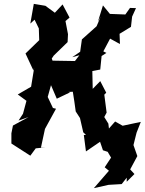

<svg xmlns="http://www.w3.org/2000/svg" viewBox="-20 -767 749 994"><path d="M333 -291 357 -292C363 -258 367 -225 372 -190L394 -156L411 -82L425 -69L414 -68L425 17L498 -33L513 11L586 35L589 -3L605 -24L546 -85L541 -127L518 -164L509 -141L532 -184L520 -277L530 -287L499 -347L460 -307L458 -399L499 -407L506 -477L531 -493L515 -501L550 -567L601 -539L599 -592L658 -628L664 -681L684 -725L653 -726L629 -692L549 -695L513 -739L487 -655L501 -680L480 -631L404 -563L395 -499L354 -471L391 -481L368 -451L252 -453L248 -464L258 -479L330 -549L332 -590L319 -658L340 -676L304 -744L264 -701L215 -737L155 -747L137 -645L159 -665L181 -620L183 -559L112 -490C126 -461 139 -431 153 -402L157 -416L141 -318L72 -278L117 -245L99 -178L76 -143L128 -161L47 -117L39 -77V-24L137 39L165 1L215 -4L192 -3L214 -105L207 -89L270 -204L254 -208L227 -265L244 -326L274 -256L343 -289ZM636 174 676 134 654 110 691 41 671 -16 687 -80 709 -136 615 -116 576 -138 517 -71 513 -37 521 -9 555 49 522 99 544 117 466 207 542 190 610 186 636 153Z"/></svg>

Font: Asimov Aggro
Style: CondIt
Weight: 500
Designer: Google
Version: Version 2.000980; 2014